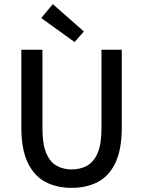

<svg xmlns="http://www.w3.org/2000/svg" viewBox="-20 -895 691 927"><path d="M326 12Q254 12 199.5 -16.5Q145 -45 114 -109.5Q83 -174 83 -280V-655H185V-274Q185 -200 203 -156.5Q221 -113 253 -95Q285 -77 326 -77Q368 -77 400.5 -95Q433 -113 451.5 -156.5Q470 -200 470 -274V-655H568V-280Q568 -174 537.5 -109.5Q507 -45 452.5 -16.5Q398 12 326 12ZM340 -692 179 -808 235 -875 385 -743Z"/></svg>

Font: Assistant SemiBold
Style: Regular
Weight: 600
Designer: Hebrew By Ben Nathan, Latin by Paul Hunt
Version: Version 3.000